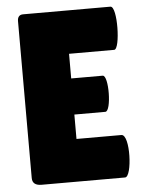

<svg xmlns="http://www.w3.org/2000/svg" viewBox="-51 -742 595 784"><g transform="rotate(-5 246.5 -350.0)"><path d="M430 0C460 0 467 -174 430 -174H246V-274H373C399 -274 401 -422 375 -422H246V-523H431C457 -523 461 -700 431 -700H73C58 -700 50 -691 50 -674V-31C50 -10 63 0 88 0Z"/></g></svg>

Font: Lilita 2
Style: Regular
Weight: 400
Designer: Juan Montoreano
Foundry: Juan Montoreano
Version: Version 2.001